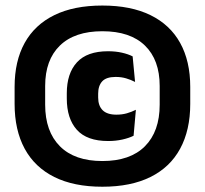

<svg xmlns="http://www.w3.org/2000/svg" viewBox="-20 -674 758 710"><path d="M358.5 16.5Q253 16.5 180.8 -19.5Q108.5 -55.5 71.2 -124.2Q34 -193 34 -290V-352.5Q34 -448 71.2 -515.2Q108.5 -582.5 180.8 -618Q253 -653.5 358.5 -653.5Q464 -653.5 536.5 -618Q609 -582.5 646.2 -515.2Q683.5 -448 683.5 -352.5V-290Q683.5 -193 646.2 -124.2Q609 -55.5 536.5 -19.5Q464 16.5 358.5 16.5ZM380 -152.5Q301.5 -152.5 264.2 -194Q227 -235.5 227 -310V-329Q227 -402.5 264.5 -443.5Q302 -484.5 379.5 -484.5Q407.5 -484.5 430.8 -479.2Q454 -474 470.5 -465.5L479.5 -371Q464 -379 446.5 -384.2Q429 -389.5 407.5 -389.5Q373 -389.5 358 -373.2Q343 -357 343 -327.5V-313.5Q343 -283 359.5 -266.5Q376 -250 410.5 -250Q431.5 -250 449 -255Q466.5 -260 482.5 -268L474 -172Q457 -163.5 432.5 -158Q408 -152.5 380 -152.5ZM358.5 -78.5Q461.5 -78.5 516 -133.2Q570.5 -188 570.5 -287V-356Q570.5 -452.5 516 -505.5Q461.5 -558.5 358.5 -558.5Q256 -558.5 201.5 -505.5Q147 -452.5 147 -356V-287Q147 -188 201.5 -133.2Q256 -78.5 358.5 -78.5Z"/></svg>

Font: Anek Tamil ExtraBold
Style: Regular
Weight: 800
Designer: Aadarsh Rajan (Tamil), Yesha Goshar (Latin)
Foundry: Ek Type
Version: Version 1.003